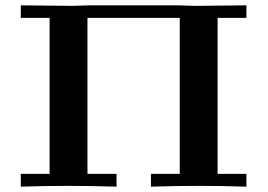

<svg xmlns="http://www.w3.org/2000/svg" viewBox="-20 -700 1004 720"><path d="M58 0V-48H166V-633H58V-680L250 -678L316 -680H647L712 -678L904 -680V-633H796V-48H904V0Q816 -3 729 -3Q638 -3 546 0V-48H654V-633H308V-48H417V0Q326 -3 234 -3Q146 -3 58 0Z"/></svg>

Font: CMU Serif
Style: Bold
Weight: 700
Version: Version 0.7.0